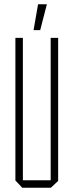

<svg xmlns="http://www.w3.org/2000/svg" viewBox="-20 -878 343 898"><path d="M217 0V-701H252V-32L218 0ZM84 0 52 -34V-35H217V0ZM52 -35V-701H87V-35ZM137 -737 158 -858H199V-857L168 -737Z"/></svg>

Font: Foldit ExtraLight
Style: Regular
Weight: 250
Version: Version 1.003